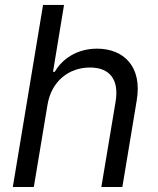

<svg xmlns="http://www.w3.org/2000/svg" viewBox="-20 -747 632 767"><path d="M169.7 -328.1C185.4 -423.3 255.7 -477.3 339.5 -477.3C420.5 -477.3 456 -426.8 441.8 -340.9L384.9 0H468.8L526.3 -346.6C549 -482.2 473 -552.6 367.9 -552.6C286.2 -552.6 228 -510.7 198.9 -460.2H191.8L235.8 -727.3H152L31.2 0H115.1Z"/></svg>

Font: TID UI
Style: Italic
Weight: 400
Italic angle: -9.39999°
Designer: The TID Project Authors
Foundry: Bakken & Bæck
Version: Version 1.001;hotconv 1.0.109;makeotfexe 2.5.65596